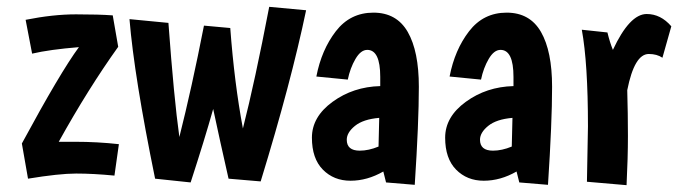

<svg xmlns="http://www.w3.org/2000/svg" viewBox="-20 -519 1985 562"><path d="M55 -461Q135 -477 202.5 -477Q270 -477 310 -474L326 -382Q238 -259 152 -104H200Q265 -104 328 -97L315 -5Q253 -11 203 -11Q153 -11 62 4L44 -99Q157 -308 211 -381Q125 -374 74 -362Z M743 12 649 4Q624 -106 604 -200Q579 -111 538 15L434 4Q373 -294 359 -463L473 -452Q489 -233 505 -118Q541 -260 577 -444L654 -437Q666 -276 691 -143Q726 -280 768 -499L876 -489Q832 -278 743 12Z M1194 22 1110 15 1102 -17Q1055 10 1006 10Q957 10 925 -22.5Q893 -55 893 -116Q893 -177 953.5 -221Q1014 -265 1093 -267V-294Q1093 -373 1055 -373Q1036 -373 1020.5 -346.5Q1005 -320 998 -286L906 -295Q921 -373 963 -427.5Q1005 -482 1073 -482Q1141 -482 1173.5 -425.5Q1206 -369 1206 -265Q1206 -161 1194 22ZM995 -110Q995 -78 1033 -78Q1059 -78 1088 -90L1090 -174Q1043 -170 1019 -150.5Q995 -131 995 -110Z M1584 22 1500 15 1492 -17Q1445 10 1396 10Q1347 10 1315 -22.5Q1283 -55 1283 -116Q1283 -177 1343.5 -221Q1404 -265 1483 -267V-294Q1483 -373 1445 -373Q1426 -373 1410.5 -346.5Q1395 -320 1388 -286L1296 -295Q1311 -373 1353 -427.5Q1395 -482 1463 -482Q1531 -482 1563.5 -425.5Q1596 -369 1596 -265Q1596 -161 1584 22ZM1385 -110Q1385 -78 1423 -78Q1449 -78 1478 -90L1480 -174Q1433 -170 1409 -150.5Q1385 -131 1385 -110Z M1879 -361Q1837 -361 1816 -255Q1818 -185 1818 -121Q1818 -57 1814 23L1698 13Q1701 -134 1701 -149Q1701 -334 1683 -432L1758 -424Q1765 -395 1774 -373Q1823 -478 1873 -478Q1914 -478 1945 -442L1919 -350Q1903 -361 1879 -361Z"/></svg>

Font: Boogaloo
Style: Regular
Weight: 400
Designer: John Vargas Beltran
Foundry: John Vargas Beltran
Version: Version 1.002